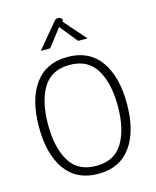

<svg xmlns="http://www.w3.org/2000/svg" viewBox="-137 -1041 927 1143"><g transform="rotate(-15 326.0 -469.0)"><path d="M55 -350Q55 -518 124 -614Q193 -710 326 -710Q459 -710 528 -614Q597 -518 597 -350Q597 -182 528 -86Q459 10 326 10Q193 10 124 -86Q55 -182 55 -350ZM541 -350Q541 -491 490 -576Q439 -661 326 -661Q213 -661 162 -576Q111 -491 111 -350Q111 -209 162 -124Q213 -39 326 -39Q439 -39 490 -124Q541 -209 541 -350ZM305 -932Q313 -942 317.5 -945Q322 -948 330 -948Q345 -948 352.5 -940Q360 -932 356 -925L353 -920L471 -786H413L325 -895L241 -786H183Z"/></g></svg>

Font: Niramit ExtraLight
Style: Regular
Weight: 200
Designer: Katatrad Aksorn Co.,Ltd.
Foundry: Cadson Demak Co.,Ltd.
Version: Version 1.000; ttfautohint (v1.6)